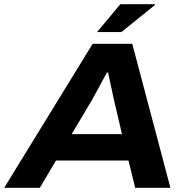

<svg xmlns="http://www.w3.org/2000/svg" viewBox="-52 -896 893 916"><path d="M-32 0 390 -687H579L761 0H593L561 -130H215L138 0ZM290 -256H530L492 -418Q489 -432 485 -451Q481 -470 476.5 -489.5Q472 -509 469 -525Q466 -541 464 -550H458Q447 -530 433.5 -504.5Q420 -479 407 -455.5Q394 -432 385 -416ZM411 -743 522 -876H686L687 -872L527 -743Z"/></svg>

Font: Archivo SemiExpanded
Style: Bold Italic
Weight: 700
Width: 6
Italic angle: -10°
Designer: Hector Gatti
Foundry: Omnibus-Type
Version: Version 2.001